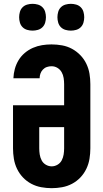

<svg xmlns="http://www.w3.org/2000/svg" viewBox="-20 -975 540 1003"><path d="M250 8Q223 8 195.5 3Q168 -2 143.5 -15Q119 -28 100 -48Q81 -68 69 -93Q57 -118 52.5 -145.5Q48 -173 48 -200V-425H315V-535Q315 -551 312.5 -567.5Q310 -584 302 -598Q294 -612 280 -620.5Q266 -629 249 -629Q237 -629 225 -625Q213 -621 204 -611.5Q195 -602 191 -590Q187 -578 187 -566H50Q51 -591 57.5 -615Q64 -639 77 -660.5Q90 -682 109.5 -698.5Q129 -715 152 -725Q175 -735 199.5 -739Q224 -743 249 -743Q277 -743 304.5 -738Q332 -733 356 -720Q380 -707 399.5 -687Q419 -667 431 -642Q443 -617 447.5 -590Q452 -563 452 -535V-200Q452 -173 447.5 -145.5Q443 -118 431 -93Q419 -68 400 -48Q381 -28 356.5 -15Q332 -2 304.5 3Q277 8 250 8ZM250 -106Q266 -106 280.5 -114.5Q295 -123 302.5 -137.5Q310 -152 312.5 -168Q315 -184 315 -200V-311H185V-200Q185 -184 187.5 -168Q190 -152 197.5 -137.5Q205 -123 219.5 -114.5Q234 -106 250 -106ZM350 -815Q336 -815 322 -819Q308 -823 298 -833Q288 -843 284 -857Q280 -871 280 -885Q280 -899 284 -913Q288 -927 298 -937Q308 -947 322 -951Q336 -955 350 -955Q364 -955 378 -951Q392 -947 402 -937Q412 -927 416 -913Q420 -899 420 -885Q420 -871 416 -857Q412 -843 402 -833Q392 -823 378 -819Q364 -815 350 -815ZM150 -815Q136 -815 122 -819Q108 -823 98 -833Q88 -843 84 -857Q80 -871 80 -885Q80 -899 84 -913Q88 -927 98 -937Q108 -947 122 -951Q136 -955 150 -955Q164 -955 178 -951Q192 -947 202 -937Q212 -927 216 -913Q220 -899 220 -885Q220 -871 216 -857Q212 -843 202 -833Q192 -823 178 -819Q164 -815 150 -815Z"/></svg>

Font: Iosevka Curly Heavy
Style: Regular
Weight: 900
Monospace: yes
Designer: Belleve Invis
Foundry: Belleve Invis
Version: Version 22.1.2; ttfautohint (v1.8.4)